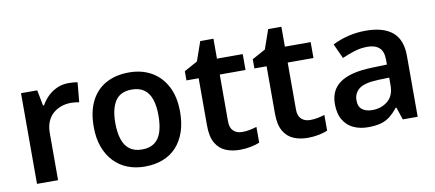

<svg xmlns="http://www.w3.org/2000/svg" viewBox="-63 -890 2559 1130"><g transform="rotate(-10 1216.5 -325.5)"><path d="M365 -552Q377 -552 393 -551Q409 -550 420 -547L409 -430Q400 -432 385.5 -433.5Q371 -435 360 -435Q330 -435 302.5 -425.5Q275 -416 253.5 -397.5Q232 -379 219.5 -350Q207 -321 207 -281V0H81V-542H178L196 -448H202Q218 -477 242 -500.5Q266 -524 297.5 -538Q329 -552 365 -552Z M984 -272Q984 -204 966 -152Q948 -100 914.5 -63.5Q881 -27 832.5 -8.5Q784 10 725 10Q669 10 622 -8.5Q575 -27 540.5 -63.5Q506 -100 487 -152Q468 -204 468 -272Q468 -362 499 -424.5Q530 -487 588.5 -519.5Q647 -552 727 -552Q803 -552 860.5 -519.5Q918 -487 951 -424.5Q984 -362 984 -272ZM597 -272Q597 -215 610.5 -174.5Q624 -134 652.5 -113Q681 -92 726 -92Q772 -92 800.5 -113Q829 -134 842 -174.5Q855 -215 855 -272Q855 -330 841.5 -369.5Q828 -409 799.5 -429.5Q771 -450 726 -450Q658 -450 627.5 -404Q597 -358 597 -272Z M1324 -91Q1348 -91 1370 -95.5Q1392 -100 1411 -106V-12Q1391 -3 1359 3.5Q1327 10 1292 10Q1246 10 1208.5 -5.5Q1171 -21 1148.5 -59Q1126 -97 1126 -165V-447H1053V-502L1133 -546L1173 -661H1252V-542H1406V-447H1252V-166Q1252 -128 1272 -109.5Q1292 -91 1324 -91Z M1730 -91Q1754 -91 1776 -95.5Q1798 -100 1817 -106V-12Q1797 -3 1765 3.5Q1733 10 1698 10Q1652 10 1614.5 -5.5Q1577 -21 1554.5 -59Q1532 -97 1532 -165V-447H1459V-502L1539 -546L1579 -661H1658V-542H1812V-447H1658V-166Q1658 -128 1678 -109.5Q1698 -91 1730 -91Z M2142 -552Q2247 -552 2301.5 -506.5Q2356 -461 2356 -364V0H2267L2242 -75H2238Q2215 -46 2190.5 -26.5Q2166 -7 2134.5 1.5Q2103 10 2058 10Q2010 10 1971.5 -8Q1933 -26 1911 -63.5Q1889 -101 1889 -158Q1889 -242 1950.5 -284.5Q2012 -327 2137 -331L2231 -334V-361Q2231 -413 2206 -435Q2181 -457 2136 -457Q2095 -457 2057 -445Q2019 -433 1983 -417L1943 -505Q1983 -526 2034.5 -539Q2086 -552 2142 -552ZM2165 -254Q2082 -251 2050 -225.5Q2018 -200 2018 -157Q2018 -119 2041 -102Q2064 -85 2100 -85Q2155 -85 2193 -116.5Q2231 -148 2231 -210V-256Z"/></g></svg>

Font: Noto Sans Devanagari SemiBold
Style: Regular
Weight: 600
Version: Version 2.003